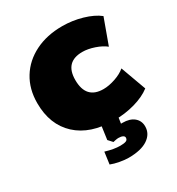

<svg xmlns="http://www.w3.org/2000/svg" viewBox="-170 -613 846 919"><g transform="rotate(-30 253.5 -153.5)"><path d="M24 -246Q24 -324 60 -382.5Q96 -441 161 -473.5Q226 -506 311 -506Q367 -506 420.5 -490.5Q474 -475 507 -449L456 -309Q434 -327 398.5 -339Q363 -351 333 -351Q237 -351 237 -251Q237 -146 333 -146Q363 -146 398.5 -158Q434 -170 456 -189L507 -49Q472 -22 417.5 -6.5Q363 9 302 9Q171 9 97.5 -59Q24 -127 24 -246ZM416 108Q416 149 379 174Q342 199 272 199Q252 199 224.5 194Q197 189 177 181L186 115Q232 129 267 129Q287 129 298 125Q309 121 309 108Q309 101 300.5 96.5Q292 92 277 92Q270 92 260.5 94Q251 96 247 97L226 74L239 -20H331L322 39H330Q371 39 393.5 58Q416 77 416 108Z"/></g></svg>

Font: Nunito Sans Heavy
Style: Regular
Weight: 400
Designer: Vernon Adams
Foundry: Vernon Adams
Version: Version 2.500